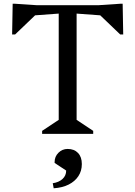

<svg xmlns="http://www.w3.org/2000/svg" viewBox="-20 -718 726 1030"><path d="M206 0V-16L295 -75V-685L335 -648L76 -629V-690H610V-629L351 -648L391 -685V-75L480 -16V0ZM45 -533 48 -698H59L179 -690V-646L61 -533ZM625 -533 507 -646V-690L627 -698H638L641 -533ZM268 292 263 265Q296 260 315.5 242Q335 224 335 197L273 156V151Q273 122 293.5 101.5Q314 81 343 81Q378 81 398.5 102.5Q419 124 419 162Q419 199 400.5 227Q382 255 348.5 272Q315 289 268 292Z"/></svg>

Font: Platypi Light
Style: Regular
Weight: 300
Designer: David Sargent
Foundry: Bolt Cutter Type
Version: Version 1.200